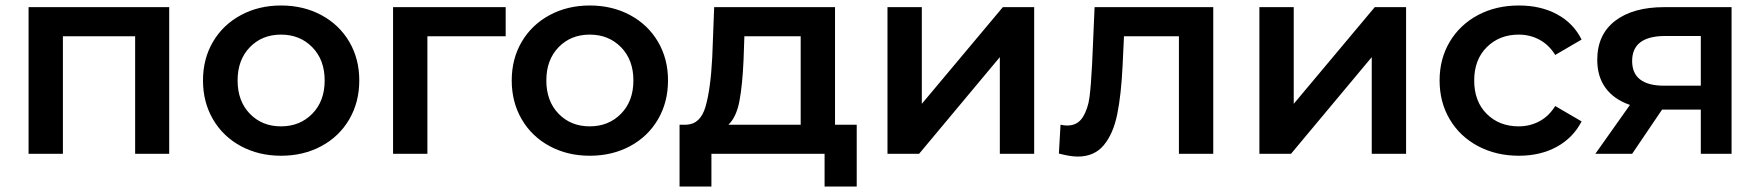

<svg xmlns="http://www.w3.org/2000/svg" viewBox="-20 -560 6408 699"><path d="M596 -534V0H472V-428H209V0H84V-534Z M719 -267Q719 -346 755.5 -408Q792 -470 857 -505Q922 -540 1003 -540Q1085 -540 1150 -505Q1215 -470 1251.5 -408Q1288 -346 1288 -267Q1288 -188 1251.5 -125.5Q1215 -63 1150 -28Q1085 7 1003 7Q922 7 857 -28Q792 -63 755.5 -125.5Q719 -188 719 -267ZM1162 -267Q1162 -342 1117 -388Q1072 -434 1003 -434Q934 -434 889.5 -388Q845 -342 845 -267Q845 -192 889.5 -146Q934 -100 1003 -100Q1072 -100 1117 -146Q1162 -192 1162 -267Z M1821 -428H1536V0H1411V-534H1821Z M1843 -267Q1843 -346 1879.5 -408Q1916 -470 1981 -505Q2046 -540 2127 -540Q2209 -540 2274 -505Q2339 -470 2375.5 -408Q2412 -346 2412 -267Q2412 -188 2375.5 -125.5Q2339 -63 2274 -28Q2209 7 2127 7Q2046 7 1981 -28Q1916 -63 1879.5 -125.5Q1843 -188 1843 -267ZM2286 -267Q2286 -342 2241 -388Q2196 -434 2127 -434Q2058 -434 2013.5 -388Q1969 -342 1969 -267Q1969 -192 2013.5 -146Q2058 -100 2127 -100Q2196 -100 2241 -146Q2286 -192 2286 -267Z M3099 -106V119H2982V0H2570V119H2454V-106H2479Q2530 -108 2548.5 -171.5Q2567 -235 2573 -351L2580 -534H3020V-106ZM2632 -106H2895V-428H2690L2687 -342Q2683 -250 2672 -192Q2661 -134 2632 -106Z M3211 -534H3336V-182L3631 -534H3745V0H3620V-352L3326 0H3211Z M4397 -534V0H4272V-428H4072L4067 -322Q4062 -216 4047.5 -144.5Q4033 -73 3998.5 -31.5Q3964 10 3904 10Q3876 10 3835 -1L3841 -106Q3855 -103 3865 -103Q3903 -103 3922 -133.5Q3941 -164 3946.5 -206.5Q3952 -249 3956 -328L3965 -534Z M4565 -534H4690V-182L4985 -534H5099V0H4974V-352L4680 0H4565Z M5221 -267Q5221 -346 5258 -408Q5295 -470 5360.5 -505Q5426 -540 5510 -540Q5589 -540 5648.5 -508Q5708 -476 5738 -416L5642 -360Q5619 -397 5584.5 -415.5Q5550 -434 5509 -434Q5439 -434 5393 -388.5Q5347 -343 5347 -267Q5347 -191 5392.5 -145.5Q5438 -100 5509 -100Q5550 -100 5584.5 -118.5Q5619 -137 5642 -174L5738 -118Q5707 -58 5647.5 -25.5Q5588 7 5510 7Q5427 7 5361 -28Q5295 -63 5258 -125.5Q5221 -188 5221 -267Z M6284 -534V0H6172V-161H6031L5922 0H5788L5914 -178Q5856 -198 5825.5 -239.5Q5795 -281 5795 -342Q5795 -434 5860 -484Q5925 -534 6039 -534ZM5922 -338Q5922 -248 6039 -248H6172V-429H6043Q5922 -429 5922 -338Z"/></svg>

Font: mBank SemiBold
Style: Regular
Weight: 600
Designer: Julieta Ulanovsky
Foundry: Julieta Ulanovsky
Version: Version 7.200